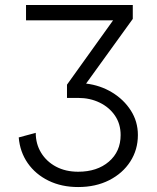

<svg xmlns="http://www.w3.org/2000/svg" viewBox="-20 -528 629 771"><path d="M84.5 -507.8H513.2V-452.1L325.7 -192.4Q382.8 -185.5 429.9 -157Q477.1 -128.4 505.4 -84.2Q533.7 -40 533.7 14.2Q533.7 73.2 503.2 120.6Q472.7 168 418.5 195.6Q364.3 223.1 293.9 223.1Q227.1 223.1 174.8 197.5Q122.6 171.9 91.3 127Q60.1 82 55.2 23.9L123.5 5.4Q123.5 49.8 145 85.2Q166.5 120.6 204.8 141.1Q243.2 161.6 293.9 161.6Q370.1 161.6 417.2 121.1Q464.4 80.6 464.4 14.2Q464.4 -30.3 441.7 -63.7Q418.9 -97.2 380.1 -116Q341.3 -134.8 293.9 -134.8H249V-188L434.1 -446.3H84.5Z"/></svg>

Font: Giphurs Light
Style: Regular
Weight: 300
Version: Version 0.920; ttfautohint (v1.8.4.7-5d5b)